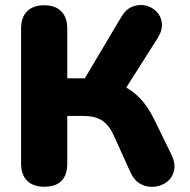

<svg xmlns="http://www.w3.org/2000/svg" viewBox="-20 -735 756 765"><path d="M156 9Q112 9 88 -15Q64 -39 64 -84V-621Q64 -666 88 -690Q112 -714 156 -714Q200 -714 224 -690Q248 -666 248 -621V-423H318L463 -667Q481 -698 507.5 -708.5Q534 -719 560 -713Q586 -707 604 -688.5Q622 -670 625 -642.5Q628 -615 608 -583L483 -386Q551 -349 595 -258L662 -121Q680 -84 673.5 -55.5Q667 -27 645.5 -10.5Q624 6 595.5 9Q567 12 541 -1.5Q515 -15 500 -48L432 -198Q413 -239 385 -256Q357 -273 313 -273H248V-84Q248 9 156 9Z"/></svg>

Font: Chiron GoRound TC H
Style: Regular
Weight: 900
Designer: Ryoko NISHIZUKA 西塚涼子 (kana, bopomofo & ideographs); Paul D. Hunt (Latin, Greek & Cyrillic); Sandoll Communications 산돌커뮤니
Foundry: Adobe
Version: Version 1.000;hotconv 1.1.1;makeotfexe 2.6.0